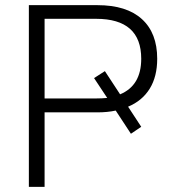

<svg xmlns="http://www.w3.org/2000/svg" viewBox="-20 -725 664 745"><path d="M92 0V-705H358Q471 -705 530.5 -651Q590 -597 590 -497Q590 -428 561 -381Q532 -334 477 -311L528 -233L488 -206L429 -296Q397 -289 358 -289H153V0ZM153 -343H353Q375 -343 396 -345L345 -422L387 -449L446 -359Q528 -393 528 -497Q528 -652 353 -652H153Z"/></svg>

Font: Nunito Sans Light
Style: Regular
Weight: 300
Designer: Vernon Adams
Foundry: Vernon Adams
Version: Version 3.101; ttfautohint (v1.8.4.7-5d5b);gftools[0.9.27]